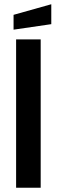

<svg xmlns="http://www.w3.org/2000/svg" viewBox="-20 -886 268 906"><path d="M56 0V-700H172V0ZM44 -746V-816L222 -866V-772Z"/></svg>

Font: Tektur Medium
Style: Regular
Weight: 500
Designer: Adam Jagosz
Foundry: Adam Jagosz
Version: Version 1.005;gftools[0.9.30]